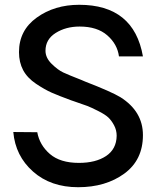

<svg xmlns="http://www.w3.org/2000/svg" viewBox="-20 -780 653 810"><path d="M36.1 -223.1 137.2 -222.2Q147 -168 190.4 -130.4Q233.9 -92.8 313 -92.8Q383.8 -92.8 427.5 -121.8Q471.2 -150.9 472.2 -207Q472.2 -231 461.2 -251.5Q450.2 -272 437 -284.4Q423.8 -296.9 393.8 -312Q363.8 -327.1 348.4 -333Q333 -338.9 293.9 -352.1Q285.2 -355 279.8 -356.9Q228 -376 198.5 -388.9Q168.9 -401.9 132.1 -426.5Q95.2 -451.2 77.6 -484.1Q60.1 -517.1 60.1 -560.1Q60.1 -651.9 135 -705.8Q210 -759.8 314 -759.8Q544.9 -759.8 583 -542H481.9Q475.1 -593.8 432.6 -630.9Q390.1 -668 315.9 -668Q257.8 -668 214.8 -640.9Q171.9 -613.8 171.9 -565.9Q171.9 -536.1 198 -510.5Q224.1 -484.9 246.6 -474.4Q269 -463.9 325.2 -441.9Q334 -438 338.9 -436Q449.7 -393.1 487.8 -370.1Q583 -310.1 583 -210Q583 -105 504.4 -47.6Q425.8 9.8 309.8 9.8Q193.8 9.8 119.4 -56.2Q44.9 -122.1 36.1 -223.1Z"/></svg>

Font: Oakes Grotesk
Style: Medium
Weight: 500
Designer: Samuel Oakes
Foundry: Samuel Oakes
Version: Version 1.0 | wf-rip DC20170320